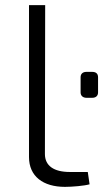

<svg xmlns="http://www.w3.org/2000/svg" viewBox="-20 -720 436 748"><path d="M156 -700H93V-108C93 -33 148 8 233 8C260 8 309 4 329 -2L322 -50H252C190 -50 155 -74 155 -120ZM339 -339C354 -339 362 -347 362 -360V-419C362 -433 354 -440 339 -440H317C303 -440 294 -433 294 -419V-360C294 -347 303 -339 317 -339Z"/></svg>

Font: Exo 2 Light Expanded
Style: Regular
Weight: 300
Width: 7
Designer: Natanael Gama
Version: Version 1.001;PS 001.001;hotconv 1.0.70;makeotf.lib2.5.58329